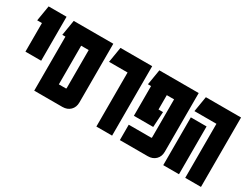

<svg xmlns="http://www.w3.org/2000/svg" viewBox="-62 -1018 1849 1437"><g transform="rotate(30 862.5 -300.0)"><path d="M61 -220V-467H20L42 -600H197V-220Z M601 -600V-93Q601 -51 575 -25.5Q549 0 507 0H264V-467H237L259 -600ZM465 -138V-467H400V-133H460Q465 -133 465 -138Z M937 -600V0H801V-467H641L663 -600Z M1004 0V-133H1198Q1203 -133 1203 -138V-467H1140V-343H1179L1171 -210H1004V-467H977L999 -600H1339V-93Q1339 -51 1313 -25.5Q1287 0 1245 0Z M1569 0V-467H1379L1401 -600H1705V0ZM1379 0V-413H1515V0Z"/></g></svg>

Font: Karantina
Style: Bold
Weight: 700
Designer: Rony Koch
Foundry: Rony Koch
Version: Version 1.000; ttfautohint (v1.8.3)